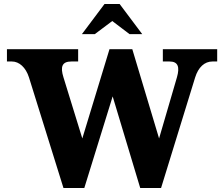

<svg xmlns="http://www.w3.org/2000/svg" viewBox="-20 -948 1130 968"><path d="M126 -558 300 0H405L548 -462L687 0H792L964 -558C980 -609 1011 -638 1051 -638H1075V-700H801V-638H835C878 -638 887 -610 872 -558L782 -250L647 -700H532L395 -250L300 -558C283 -612 293 -638 340 -638H374V-700H15V-638H40C77 -638 110 -608 126 -558ZM393 -776H458L546 -842L633 -776H697L583 -928H507Z"/></svg>

Font: LT Superior Serif ExtraBold
Style: Regular
Weight: 800
Designer: Daniel Lyons
Foundry: LyonsType
Version: Version 2.120;FEAKit 1.0